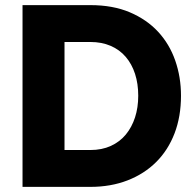

<svg xmlns="http://www.w3.org/2000/svg" viewBox="-20 -730 756 750"><path d="M68 0V-710H333Q421 -710 487 -682Q553 -654 597.5 -606Q642 -558 664.5 -493.5Q687 -429 687 -356Q687 -275 662 -209.5Q637 -144 590.5 -97.5Q544 -51 478.5 -25.5Q413 0 333 0ZM520 -356Q520 -403 507.5 -441.5Q495 -480 471 -508Q447 -536 412 -551Q377 -566 333 -566H232V-144H333Q378 -144 413 -160Q448 -176 471.5 -204.5Q495 -233 507.5 -271.5Q520 -310 520 -356Z"/></svg>

Font: Oxford Sans
Style: Regular
Weight: 800
Designer: Matt McInerney, Pablo Impallari, Rodrigo Fuenzalida
Foundry: Matt McInerney, Pablo Impallari, Rodrigo Fuenzalida
Version: Version 3.000g; ttfautohint (v1.5) -l 8 -r 28 -G 28 -x 14 -D